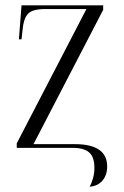

<svg xmlns="http://www.w3.org/2000/svg" viewBox="-20 -556 465 722"><path d="M317 146Q325 132 330 113.5Q335 95 335 75Q335 34 315 17Q295 0 254 0H43V-17L305 -522H150Q102 -522 85 -504Q68 -486 64 -436L61 -408H51L61 -536H368V-519L106 -14H261Q383 -14 383 70Q383 103 365 123.5Q347 144 317 146Z"/></svg>

Font: Noto Serif Display Condensed Light
Style: Regular
Weight: 300
Width: 3
Designer: Monotype Design Team
Foundry: Monotype Imaging Inc.
Version: Version 2.009